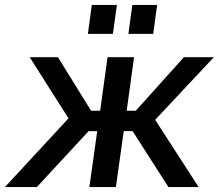

<svg xmlns="http://www.w3.org/2000/svg" viewBox="-90 -762 891 782"><path d="M60 0 271 -228H306L274 0H382L414 -228H450L596 0H719L542 -274L781 -529H659L463 -311H426L456 -529H348L318 -311H281L146 -529H31L189 -280L-70 0ZM284 -742 268 -624H370L386 -742ZM449 -742 433 -624H534L550 -742Z"/></svg>

Font: Cheyenne Sans Medium
Style: Italic
Weight: 500
Italic angle: -8.13011°
Designer: The Public Sans project authors (U.S. Web Design System), Libre Franklin designed by Pablo Impallari and Rodrigo Fuenzal
Foundry: The Cheyenne Sans Project Authors
Version: Version 2.007